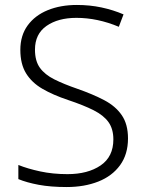

<svg xmlns="http://www.w3.org/2000/svg" viewBox="-20 -744 586 774"><path d="M496 -186Q496 -122 464 -78Q432 -34 376 -12Q320 10 249 10Q184 10 136 1Q88 -8 54 -22V-79Q91 -64 142 -53Q193 -42 252 -42Q334 -42 385.5 -77Q437 -112 437 -182Q437 -224 417.5 -251.5Q398 -279 357.5 -299.5Q317 -320 254 -341Q194 -361 151 -386Q108 -411 85 -448.5Q62 -486 62 -543Q62 -601 91.5 -641.5Q121 -682 172.5 -703Q224 -724 290 -724Q342 -724 389 -714Q436 -704 478 -686L459 -636Q373 -672 288 -672Q214 -672 167.5 -639.5Q121 -607 121 -544Q121 -498 141 -470.5Q161 -443 199 -424Q237 -405 292 -386Q355 -364 400.5 -340Q446 -316 471 -279.5Q496 -243 496 -186Z"/></svg>

Font: Noto Sans Sinhala Light
Style: Regular
Weight: 300
Designer: Jelle Bosma - Monotype Design Team
Foundry: Monotype Imaging Inc.
Version: Version 2.006; ttfautohint (v1.8.4.7-5d5b)